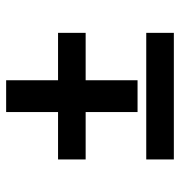

<svg xmlns="http://www.w3.org/2000/svg" viewBox="0 -600 599 640"><g transform="rotate(-90 300.0 -279.5)"><path d="M247 -121V-294H89V-386H247V-559H353V-386H511V-294H353V-121ZM89 0V-92H511V0Z"/></g></svg>

Font: Iosevka Curly Slab SmBdEx
Style: Regular
Weight: 600
Width: 7
Monospace: yes
Designer: Belleve Invis
Foundry: Belleve Invis
Version: Version 11.1.0; ttfautohint (v1.8.3)